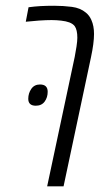

<svg xmlns="http://www.w3.org/2000/svg" viewBox="-20 -660 377 680"><path d="M147 0 244.6 -458.5Q248 -475.6 251 -495.4Q253.9 -515.1 253.9 -526.4Q253.9 -554.2 244.6 -567.4Q238.3 -575.7 225.6 -580.6Q213.9 -585 196.8 -586.9Q179.7 -588.9 162.6 -588.9Q143.6 -588.9 118.2 -587.2Q92.8 -585.4 71.3 -583L81.1 -634.3Q102.5 -637.2 123.5 -638.4Q144.5 -639.6 171.9 -639.6Q204.1 -639.6 234.4 -635.7Q264.6 -631.8 284.2 -615.2Q296.9 -605 303.7 -588.9Q313 -568.4 313 -539.6Q313 -507.3 302.2 -457L205.1 0ZM106.9 -285.6Q80.1 -285.6 80.1 -310.1Q80.1 -329.6 90.8 -345.2Q101.6 -360.8 121.6 -360.8Q148.9 -360.8 148.9 -335Q148.9 -314.9 138.2 -300.3Q127.4 -285.6 106.9 -285.6Z"/></svg>

Font: Open Sans Condensed Light
Style: Italic
Weight: 300
Width: 3
Italic angle: -12°
Designer: Monotype Design Team
Foundry: Monotype Imaging Inc.
Version: Version 3.000; ttfautohint (v1.8.4)